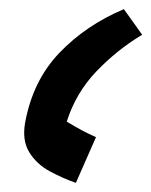

<svg xmlns="http://www.w3.org/2000/svg" viewBox="-20 -690 331 420"><path d="M251 -670 291 -614Q236 -581 191 -534Q146 -487 126 -424Q144 -413 159 -405Q174 -397 190 -390L146 -290Q117 -300 88.5 -315.5Q60 -331 44 -357Q28 -383 35 -422Q52 -514 110 -574.5Q168 -635 251 -670Z"/></svg>

Font: Noto Sans Arabic Blk
Style: Regular
Weight: 900
Designer: Monotype Design Team, Nadine Chahine, Nizar Qandah and Khaled Hosny
Foundry: Monotype Imaging Inc.
Version: Version 2.012; ttfautohint (v1.8.4.7-5d5b)